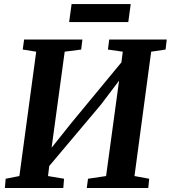

<svg xmlns="http://www.w3.org/2000/svg" viewBox="-20 -941 855 961"><path d="M4.4 0 8.4 -46.4 77 -59.8 161.2 -682.3 93.8 -693 100.6 -743H392.4L386.3 -693L303.8 -682.3L230.7 -146.1L203.8 -158.4L337.1 -325.5L624.4 -673.3L580 -568.4L594.5 -682.3L520.2 -693L526.6 -743H814.6L808.8 -693L736.6 -682.3L653.1 -59.8L726.8 -46.4L722.1 0H414.3L420.5 -46.4L511 -59.8L583.5 -592.3L609.6 -582L486 -418.3L188.6 -65.1L229.4 -135.4L220.4 -59.8L300.6 -46.4L296.8 0ZM338.3 -920.5H634.2L622.1 -830.4H326.1Z"/></svg>

Font: Merriweather Light
Style: Italic
Weight: 300
Italic angle: -7.8°
Designer: Eben Sorkin
Foundry: Eben Sorkin
Version: Version 2.101